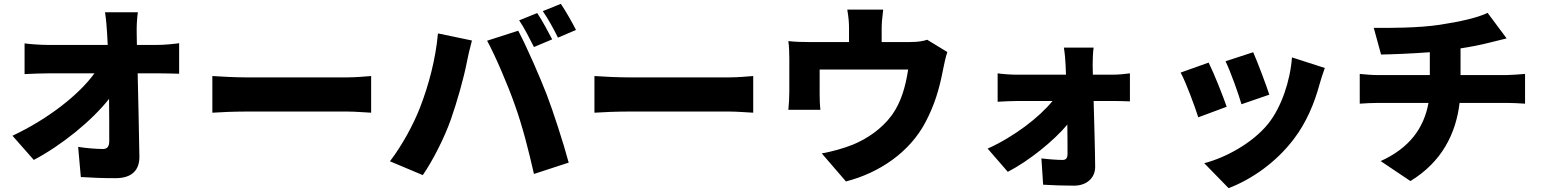

<svg xmlns="http://www.w3.org/2000/svg" viewBox="-20 -876 8030 1000"><path d="M693 -642 692 -700C691 -734 693 -778 698 -812H527C533 -773 536 -732 538 -700L541 -642H229C193 -642 136 -646 108 -650V-490C145 -492 195 -494 233 -494H472C392 -384 234 -258 45 -169L156 -43C302 -120 458 -247 548 -361C549 -277 549 -201 549 -142C549 -113 539 -100 516 -100C484 -100 431 -104 387 -111L401 46C462 50 516 52 582 52C667 52 707 10 706 -61C704 -201 700 -351 697 -494H808C836 -494 877 -493 913 -492V-651C887 -647 835 -642 799 -642Z M1086 -289C1127 -292 1202 -295 1259 -295H1790C1831 -295 1887 -290 1913 -289V-480C1884 -478 1835 -473 1790 -473H1259C1210 -473 1126 -477 1086 -480Z M2778 -808 2684 -770C2711 -731 2740 -672 2761 -631L2856 -671C2838 -706 2803 -771 2778 -808ZM2901 -856 2807 -818C2834 -780 2866 -721 2886 -680L2980 -720C2963 -754 2927 -818 2901 -856ZM2168 -317C2133 -226 2073 -117 2011 -36L2182 36C2232 -36 2294 -156 2329 -256C2360 -344 2397 -475 2411 -550C2415 -573 2429 -633 2438 -665L2261 -702C2249 -568 2213 -433 2168 -317ZM2662 -328C2701 -219 2732 -98 2761 30L2942 -29C2914 -133 2861 -296 2828 -382C2793 -473 2722 -636 2679 -716L2517 -664C2559 -587 2625 -434 2662 -328Z M3076 -289C3117 -292 3192 -295 3249 -295H3780C3821 -295 3877 -290 3903 -289V-480C3874 -478 3825 -473 3780 -473H3249C3200 -473 3116 -477 3076 -480Z M4809 -669C4789 -662 4762 -657 4718 -657H4572V-724C4572 -757 4574 -776 4580 -826H4393C4401 -776 4402 -757 4402 -724V-657H4193C4153 -657 4123 -658 4086 -662C4090 -637 4091 -594 4091 -571V-399C4091 -368 4089 -333 4086 -304H4253C4250 -326 4249 -361 4249 -386V-514H4710C4696 -423 4673 -343 4625 -276C4571 -203 4495 -153 4423 -123C4376 -104 4312 -86 4260 -77L4386 69C4561 24 4719 -84 4801 -241C4847 -329 4872 -410 4892 -515C4896 -535 4905 -579 4914 -605Z M5672 -487 5671 -536C5671 -565 5672 -602 5676 -628H5521C5526 -598 5529 -563 5530 -536L5532 -487H5276C5248 -487 5200 -490 5176 -494V-346C5207 -348 5250 -350 5280 -350H5462C5392 -264 5260 -163 5124 -102L5229 19C5339 -38 5468 -142 5539 -227C5540 -169 5540 -116 5540 -75C5540 -53 5533 -43 5514 -43C5490 -43 5444 -46 5404 -51L5413 86C5461 89 5521 91 5574 91C5641 91 5685 49 5684 -8C5683 -114 5679 -236 5676 -350H5782C5805 -350 5838 -349 5865 -348V-494C5846 -491 5804 -487 5775 -487Z M6507 -604 6363 -557C6390 -501 6432 -383 6446 -333L6591 -383C6576 -430 6527 -560 6507 -604ZM6709 -577C6700 -453 6653 -317 6587 -234C6504 -129 6358 -53 6252 -26L6379 104C6499 58 6625 -29 6718 -151C6784 -237 6826 -339 6852 -435C6859 -459 6866 -483 6880 -522ZM6275 -550 6129 -498C6156 -450 6204 -319 6221 -265L6369 -320C6349 -378 6303 -494 6275 -550Z M7587 -485V-624C7640 -632 7691 -642 7738 -654C7756 -658 7786 -666 7827 -676L7728 -809C7677 -784 7585 -763 7479 -747C7368 -730 7212 -730 7135 -731L7173 -592C7236 -593 7334 -597 7427 -604V-485H7157C7125 -485 7092 -488 7062 -491V-336C7089 -338 7128 -340 7158 -340H7420C7396 -207 7319 -104 7171 -37L7326 67C7491 -34 7563 -181 7582 -340H7829C7858 -340 7893 -338 7923 -336V-491C7900 -489 7847 -485 7826 -485Z"/></svg>

Font: Noto Sans CJK KR Black
Style: Regular
Weight: 900
Designer: Ryoko NISHIZUKA (kana & ideographs); Paul D. Hunt (Latin, Greek & Cyrillic); Wenlong ZHANG (bopomofo); Sandoll Communica
Foundry: Adobe Systems Incorporated
Version: Version 1.004;PS 1.004;hotconv 1.0.82;makeotf.lib2.5.63406